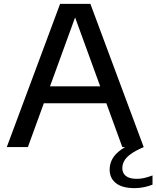

<svg xmlns="http://www.w3.org/2000/svg" viewBox="-20 -760 808 992"><path d="M15 0 290.5 -740H447L722.5 0H612L360.5 -690.5H375.5L124 0ZM178 -226.5 203.5 -314H533.5L559 -226.5ZM675 212Q611.5 212 579 186.2Q546.5 160.5 546.5 116Q546.5 87.5 560.2 61.8Q574 36 606 13Q638 -10 693 -30L722.5 0Q679.5 18.5 655.5 36Q631.5 53.5 621.8 71.5Q612 89.5 612 108.5Q612 135 630.8 149.5Q649.5 164 687 164Q705.5 164 724.5 159.8Q743.5 155.5 768 146.5V194Q746.5 202.5 723.5 207.2Q700.5 212 675 212Z"/></svg>

Font: Encode Sans SC SemiExpanded Medium
Style: Regular
Weight: 500
Width: 6
Designer: Multiple Designers
Foundry: Impallari Type
Version: Version 3.002